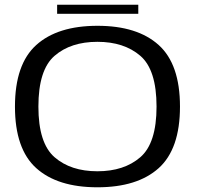

<svg xmlns="http://www.w3.org/2000/svg" viewBox="-20 -790 839 815"><path d="M393.5 5Q224.5 5 134 -76.2Q43.5 -157.5 43.5 -337.5Q43.5 -517.5 134 -599Q224.5 -680.5 393.8 -680.5Q563 -680.5 653.5 -599Q744 -517.5 744 -337.5Q744 -157.5 653.5 -76.2Q563 5 393.5 5ZM393.5 -63Q506.5 -63 575.5 -122.5Q644.5 -182 644.5 -337.5Q644.5 -494 575.5 -553.2Q506.5 -612.5 393.5 -612.5Q280.5 -612.5 211.8 -553.2Q143 -494 143 -337.5Q143 -182 211.8 -122.5Q280.5 -63 393.5 -63ZM222.5 -731.5V-770H567V-731.5Z"/></svg>

Font: Anybody ExtraExpanded
Style: Regular
Weight: 400
Width: 8
Designer: Tyler Finck
Foundry: Etcetera Type Company
Version: Version 1.010; ttfautohint (v1.8.3) -l 8 -r 50 -G 200 -x 14 